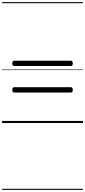

<svg xmlns="http://www.w3.org/2000/svg" viewBox="-20 -1161 803 1812"><path d="M114 -538Q105 -538 100.5 -544Q96 -550 96 -562Q96 -588 114 -588H649Q658 -588 662.5 -581.5Q667 -575 667 -562Q667 -538 649 -538ZM114 -288Q105 -288 100.5 -294Q96 -300 96 -312Q96 -338 114 -338H649Q658 -338 662.5 -331.5Q667 -325 667 -312Q667 -288 649 -288ZM0 621H763V631H0ZM0 -20H763V0H0ZM0 -505H763V-500H0ZM0 -1141H763V-1131H0Z"/></svg>

Font: Playwrite BR Guides
Style: Regular
Weight: 400
Designer: Veronika Burian, José Scaglione
Foundry: TypeTogether
Version: Version 1.003